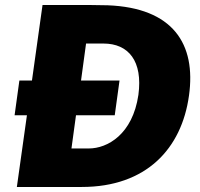

<svg xmlns="http://www.w3.org/2000/svg" viewBox="-20 -743 796 763"><path d="M408 -722C345 -724 169 -723 149 -723L107 -423H57L38 -285H87L47 0H305C562 0 702 -153 731 -363C760 -569 667 -712 408 -722ZM530 -366C507 -209 407 -153 333 -153H264L282 -285H436L455 -423H302L322 -570H391C491 -570 548 -500 530 -366Z"/></svg>

Font: United Sans Black
Style: Italic
Weight: 900
Italic angle: -8°
Designer: Pablo Impallari, Rodrigo Fuenzalida (Modified by Dan O. Williams)
Version: Version 1.000;PS 001.000;hotconv 1.0.88;makeotf.lib2.5.64775